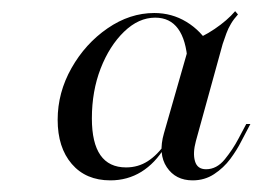

<svg xmlns="http://www.w3.org/2000/svg" viewBox="-20 -605 457 335"><path d="M172.6 -290.3Q129.8 -290.3 105.2 -319Q80.6 -347.6 80.6 -396Q80.6 -443.5 104.8 -486.3Q129 -529 167.7 -555.6Q206.5 -582.3 249.2 -582.3Q279.8 -582.3 305.2 -566.9Q330.6 -551.6 346.8 -524.2L307.3 -497.6Q304.8 -535.5 290.7 -554.8Q276.6 -574.2 250.8 -574.2Q221.8 -574.2 196.4 -549.6Q171 -525 155.6 -485.5Q140.3 -446 140.3 -398.4Q140.3 -312.9 200 -312.9Q221 -312.9 237.9 -323.8Q254.8 -334.7 268.5 -354.8L267.7 -348.4Q250.8 -320.2 226.6 -305.2Q202.4 -290.3 172.6 -290.3ZM316.1 -290.3Q286.3 -290.3 271 -313.3Q255.6 -336.3 266.1 -372.6L312.1 -533.1Q332.3 -539.5 354.4 -554.4Q376.6 -569.4 390.3 -585.5L395.2 -579.8Q387.9 -571.8 383.1 -563.7Q378.2 -555.6 375 -546.8Q371.8 -537.9 368.5 -528.2L321.8 -358.9Q316.1 -337.9 320.2 -323.8Q324.2 -309.7 339.5 -309.7Q358.1 -309.7 372.2 -327Q386.3 -344.4 396 -362.9L409.7 -388.7H416.9L400.8 -358.1Q393.5 -343.5 381.9 -327.8Q370.2 -312.1 353.6 -301.2Q337.1 -290.3 316.1 -290.3Z"/></svg>

Font: Playfair 144pt Light
Style: Italic
Weight: 300
Italic angle: -15.6°
Designer: Claus Eggers Sørensen
Foundry: Claus Eggers Sørensen
Version: Version 2.001;gftools[0.9.30]